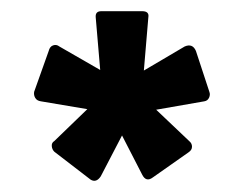

<svg xmlns="http://www.w3.org/2000/svg" viewBox="-20 -724 436 343"><path d="M142 -403 77 -453Q73 -457 72.5 -463Q72 -469 77 -472L136 -529L53 -543Q46 -544 43 -549Q40 -554 41 -560L67 -633Q69 -641 75 -643Q81 -645 86 -641L159 -599L151 -693Q150 -704 161 -704H234Q247 -704 245 -693L237 -598L310 -641Q317 -644 322 -642Q327 -640 330 -633L354 -560Q356 -555 353.5 -549.5Q351 -544 345 -543L259 -528L318 -472Q323 -468 323 -462Q323 -456 317 -452L253 -407Q241 -398 234 -412L198 -482L160 -409Q156 -403 151.5 -401.5Q147 -400 142 -403Z"/></svg>

Font: Sofia Sans Semi Condensed ExtraBold
Style: Regular
Weight: 800
Designer: Botio Nikoltchev, Ani Petrova
Foundry: lettersoup
Version: Version 4.100